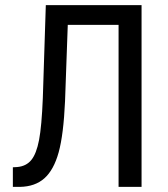

<svg xmlns="http://www.w3.org/2000/svg" viewBox="-20 -731 656 751"><path d="M533.7 -710.9V0H443.8V-633.8H245.1L234.4 -335Q228.5 -204.1 209.5 -135.3Q190.4 -66.4 153.8 -33.7Q117.2 -1 57.6 0H30.3V-76.7L46.9 -77.6Q82.5 -80.6 102.5 -105.2Q122.6 -129.9 132.8 -183.6Q143.1 -237.3 147.5 -347.7L159.2 -710.9Z"/></svg>

Font: Roboto Condensed
Style: Regular
Weight: 400
Designer: Google
Version: Version 2.001047; 2015